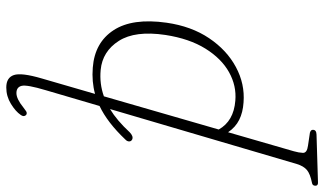

<svg xmlns="http://www.w3.org/2000/svg" viewBox="-282 -542 1008 596"><g transform="rotate(-90 222.0 -244.0)"><path d="M109.5 -345.5Q97 -333.5 87.5 -337.5Q81 -340.5 81 -347Q81 -353.5 87 -359Q139.5 -414.5 191 -439L240 -606Q257.5 -664.5 253.5 -680.8Q249.5 -697 231 -697Q213 -697 186.5 -675.5Q181 -671.5 175.5 -667.5Q170 -663.5 164.5 -666Q161.5 -667.5 160 -672.2Q158.5 -677 163.5 -684Q174 -699.5 197.5 -714Q221 -728.5 248.5 -728.5Q279 -728.5 287 -705Q295 -681.5 276.5 -618.5L228.5 -453Q267 -463.5 310 -460Q388 -454 426.2 -395.5Q464.5 -337 449.5 -231Q438.5 -154 401.5 -99Q364.5 -44 312 -15.8Q259.5 12.5 202 8Q171 6 148 -5.5Q125 -17 109.5 -40L50.5 164Q46 179.5 45.5 192.2Q45 205 67.5 208L101 213Q117 214 117 223.5Q117 234 102.5 234.5L-43.5 239Q-56.5 240.5 -56.5 231Q-56.5 222 -48 220.5Q-20 215 -7.8 204.8Q4.5 194.5 11 173L181.5 -406.5Q146 -385 109.5 -345.5ZM207.5 -17.5Q253.5 -13.5 295.8 -37Q338 -60.5 369 -110.2Q400 -160 411.5 -234.5Q425.5 -328.5 393 -379.2Q360.5 -430 303 -435.5Q260 -439.5 221 -425.5L118 -69Q144 -22.5 207.5 -17.5Z"/></g></svg>

Font: Fraunces 9pt Soft Thin
Style: Italic
Weight: 100
Italic angle: -16°
Version: Version 1.000;[b76b70a41]